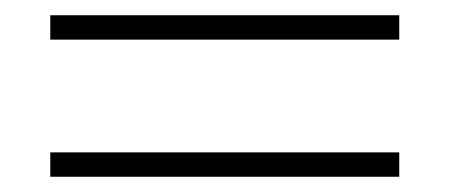

<svg xmlns="http://www.w3.org/2000/svg" viewBox="-20 -356 590 252"><path d="M46 -304V-336H504V-304ZM46 -124V-156H504V-124Z"/></svg>

Font: EauTestInfant Light
Style: Regular
Weight: 300
Designer: Christian Thalmann (Catharsis Fonts)
Version: Version 0.001;PS 000.001;hotconv 1.0.88;makeotf.lib2.5.64775